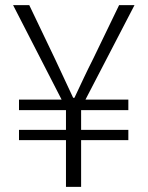

<svg xmlns="http://www.w3.org/2000/svg" viewBox="-20 -728 575 748"><path d="M237 0H296V-182H480V-222H296V-299H480V-340H313L504 -708H444L343 -499C318 -450 296 -402 270 -347H265C240 -401 217 -450 194 -499L94 -708H31L220 -340H54V-299H237V-222H54V-182H237Z"/></svg>

Font: Noto Sans CJK KR Light
Style: Regular
Weight: 300
Designer: Ryoko NISHIZUKA (kana & ideographs); Paul D. Hunt (Latin, Greek & Cyrillic); Wenlong ZHANG (bopomofo); Sandoll Communica
Foundry: Adobe Systems Incorporated
Version: Version 1.004;PS 1.004;hotconv 1.0.82;makeotf.lib2.5.63406